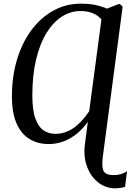

<svg xmlns="http://www.w3.org/2000/svg" viewBox="-20 -773 712 1045"><path d="M606 252Q556 252 515.2 220.5Q474.5 189 453.8 134Q433 79 442.5 9.5L458 -110Q418 -53.5 363.2 -21.2Q308.5 11 244 11Q187.5 11 142.2 -15.5Q97 -42 71 -99.2Q45 -156.5 45 -248Q45 -358.5 73.2 -451Q101.5 -543.5 152.5 -611Q203.5 -678.5 271.5 -715.8Q339.5 -753 418.5 -753Q465 -753 499.5 -745.8Q534 -738.5 562 -726L626 -751H632.5L647.5 -736.5L539 84.5Q532.5 137 544.2 158.5Q556 180 599 180Q620 180 638.2 174.5Q656.5 169 671.5 159L660.5 244Q651.5 247 636.8 249.5Q622 252 606 252ZM280.5 -44.5Q333.5 -44.5 378.8 -75.2Q424 -106 465.5 -167.5L532 -667Q514 -689.5 484.5 -701.2Q455 -713 418 -713Q364.5 -713 317 -682.8Q269.5 -652.5 233.2 -593.8Q197 -535 176.5 -449.5Q156 -364 156 -254.5Q156 -173 172.8 -127.2Q189.5 -81.5 217.8 -63Q246 -44.5 280.5 -44.5Z"/></svg>

Font: Merriweather 72pt
Style: Italic
Weight: 400
Italic angle: -7.8°
Version: Version 2.101